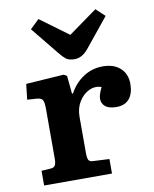

<svg xmlns="http://www.w3.org/2000/svg" viewBox="-91 -896 771 964"><g transform="rotate(-10 295.0 -414.0)"><path d="M55 0V-75L102 -78Q118 -79 124.5 -88.5Q131 -98 131 -127V-376Q131 -410 124.5 -422Q118 -434 94 -436L46 -439L55 -518L248 -531L264 -522L273 -430H278Q305 -480 349.5 -509Q394 -538 448 -538Q505 -538 537.5 -508Q570 -478 570 -428Q570 -379 547.5 -352Q525 -325 482 -325Q443 -325 425 -340.5Q407 -356 407 -379Q407 -389 410.5 -401.5Q414 -414 425 -437Q393 -448 362 -433.5Q331 -419 310.5 -386Q290 -353 290 -309V-125Q290 -99 295.5 -88.5Q301 -78 320 -78L401 -74V0ZM317 -598Q287 -598 272 -610Q257 -622 239 -645L126 -784L172 -828L316 -722L462 -827L507 -785L386 -636Q354 -598 317 -598Z"/></g></svg>

Font: Literata 7pt
Style: Bold
Weight: 700
Designer: Latin by Veronika Burian and Jose Scaglione. Greek by Irene Vlachou. Cyrillic by Vera Evstafieva.
Foundry: TypeTogether
Version: Version 3.002